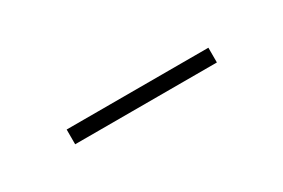

<svg xmlns="http://www.w3.org/2000/svg" viewBox="-11 -431 349 237"><g transform="rotate(-30 164.0 -312.5)"><path d="M63 -302V-323H265V-302Z"/></g></svg>

Font: Fira Sans Extra Condensed Thin
Style: Regular
Weight: 250
Width: 1
Designer: Carrois Corporate & Edenspiekermann AG
Foundry: Carrois Corporate GbR & Edenspiekermann AG
Version: Version 4.203